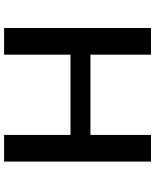

<svg xmlns="http://www.w3.org/2000/svg" viewBox="68 -808 740 915"><g transform="rotate(90 437.5 -350.0)"><path d="M113 0V-700H240V-411.5H622.5V-700H749.5V0H622.5V-316.5H240V0Z"/></g></svg>

Font: Trispace SemiExpanded Medium
Style: Regular
Weight: 500
Width: 6
Designer: Tyler Finck
Foundry: Etcetera Type Company
Version: Version 1.210; ttfautohint (v1.8.3)